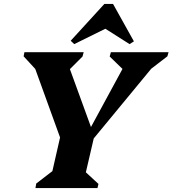

<svg xmlns="http://www.w3.org/2000/svg" viewBox="-20 -955 876 975"><path d="M160 0 164 -23 246 -86 285 -257 159 -605 100 -669 104 -690H405L399 -668L335 -604L442 -310L602 -605L537 -668L543 -690H836L830 -669L748 -606L456 -252L416 -80L480 -21L475 0ZM357 -731 339 -748 510 -935H554L660 -745L638 -731L515 -809Z"/></svg>

Font: Platypi
Style: Bold Italic
Weight: 700
Italic angle: -13°
Designer: David Sargent
Foundry: Bolt Cutter Type
Version: Version 1.200; ttfautohint (v1.8.4.7-5d5b)